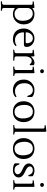

<svg xmlns="http://www.w3.org/2000/svg" viewBox="1735 -2575 1144 4654"><g transform="rotate(90 2307.0 -248.0)"><path d="M484 -218Q484 -338 436 -404Q388 -470 316.5 -470Q245 -470 209.5 -431.5Q174 -393 174 -350V-149Q174 -101 216.5 -64.5Q259 -28 310 -28Q390 -28 437 -78Q484 -128 484 -218ZM158 -511Q174 -511 174 -488V-469Q174 -457 182.5 -464Q191 -471 206 -480.5Q221 -490 252 -500.5Q283 -511 315 -511Q432 -511 501.5 -440.5Q571 -370 571 -252Q571 -134 498 -61.5Q425 11 320 11Q243 11 186 -31Q181 -35 177.5 -32Q174 -29 174 -22V234Q174 270 214 275L231 277Q243 278 243 291Q243 304 228 304L133 300L25 304Q10 304 10 291Q10 278 22 277L50 275Q70 273 83 262.5Q96 252 96 234V-432Q96 -452 87.5 -459.5Q79 -467 60 -467H26Q13 -467 13 -480Q13 -493 26 -495L156 -511Q157 -511 158 -511Z M1118 -316Q1118 -256 1064 -256H776Q764 -256 764 -239Q766 -147 817.5 -93.5Q869 -40 948.5 -40Q1028 -40 1066 -71Q1079 -81 1090 -70Q1101 -59 1087 -45Q1031 11 933 11Q810 11 740.5 -59.5Q671 -130 671 -256Q671 -358 740 -434.5Q809 -511 904.5 -511Q1000 -511 1059 -455.5Q1118 -400 1118 -316ZM1028 -329Q1028 -389 995.5 -430.5Q963 -472 904.5 -472Q846 -472 805 -424Q764 -376 764 -314Q764 -298 777 -298H997Q1028 -298 1028 -329Z M1331 -511Q1347 -511 1347 -488V-434Q1347 -429 1351 -429Q1355 -429 1360 -435Q1383 -464 1423.5 -487.5Q1464 -511 1495.5 -511Q1527 -511 1544 -504Q1561 -497 1561 -488V-411Q1561 -396 1547 -396Q1539 -396 1526 -411Q1498 -445 1453.5 -445Q1409 -445 1378 -403Q1347 -361 1347 -282V-66Q1347 -30 1400 -26L1441 -23Q1453 -22 1453 -9Q1453 4 1438 4L1306 0L1198 4Q1183 4 1183 -9Q1183 -22 1195 -23L1223 -25Q1243 -27 1256 -37.5Q1269 -48 1269 -66V-432Q1269 -452 1260.5 -459.5Q1252 -467 1233 -467H1199Q1186 -467 1186 -480Q1186 -493 1199 -495L1329 -511Q1330 -511 1331 -511Z M1812 -23Q1824 -22 1824 -9Q1824 4 1809 4L1714 0L1606 4Q1591 4 1591 -9Q1591 -22 1603 -23L1631 -25Q1651 -27 1664 -37.5Q1677 -48 1677 -66V-432Q1677 -452 1668.5 -459.5Q1660 -467 1641 -467H1607Q1594 -467 1594 -480Q1594 -493 1607 -495L1737 -511Q1755 -513 1755 -488V-66Q1755 -30 1795 -25ZM1673.5 -662Q1660 -675 1660 -695Q1660 -715 1673.5 -728Q1687 -741 1707 -741Q1727 -741 1741 -728Q1755 -715 1755 -695Q1755 -675 1741 -662Q1727 -649 1707 -649Q1687 -649 1673.5 -662Z M2331 -353Q2331 -336 2317 -336Q2305 -336 2301 -353Q2286 -408 2252 -440Q2218 -472 2166 -472Q2091 -472 2044 -416.5Q1997 -361 1997 -269Q1997 -154 2053.5 -97Q2110 -40 2184.5 -40Q2259 -40 2306 -70Q2313 -75 2319 -75Q2325 -75 2329.5 -71Q2334 -67 2334 -59.5Q2334 -52 2326 -44Q2271 11 2162.5 11Q2054 11 1981.5 -58.5Q1909 -128 1909 -259Q1909 -362 1981.5 -436.5Q2054 -511 2160 -511Q2233 -511 2282 -488.5Q2331 -466 2331 -440Z M2688.5 -511Q2803 -511 2871.5 -439Q2940 -367 2940 -249.5Q2940 -132 2872 -60.5Q2804 11 2687.5 11Q2571 11 2502.5 -61Q2434 -133 2434 -249Q2434 -365 2504 -438Q2574 -511 2688.5 -511ZM2820 -389Q2803 -427 2769.5 -449.5Q2736 -472 2688 -472Q2605 -472 2564 -417Q2523 -362 2523 -273Q2523 -181 2555 -110Q2572 -73 2605.5 -50.5Q2639 -28 2685 -28Q2770 -28 2810.5 -83Q2851 -138 2851 -229Q2851 -320 2820 -389Z M3158 -800Q3174 -800 3174 -777V-66Q3174 -30 3214 -25L3231 -23Q3243 -22 3243 -9Q3243 4 3228 4L3133 0L3025 4Q3010 4 3010 -9Q3010 -22 3022 -23L3050 -25Q3070 -27 3083 -37.5Q3096 -48 3096 -66V-721Q3096 -741 3087.5 -748.5Q3079 -756 3060 -756H3026Q3013 -756 3013 -769Q3013 -782 3026 -784L3156 -800Q3157 -800 3158 -800Z M3582.5 -511Q3697 -511 3765.5 -439Q3834 -367 3834 -249.5Q3834 -132 3766 -60.5Q3698 11 3581.5 11Q3465 11 3396.5 -61Q3328 -133 3328 -249Q3328 -365 3398 -438Q3468 -511 3582.5 -511ZM3714 -389Q3697 -427 3663.5 -449.5Q3630 -472 3582 -472Q3499 -472 3458 -417Q3417 -362 3417 -273Q3417 -181 3449 -110Q3466 -73 3499.5 -50.5Q3533 -28 3579 -28Q3664 -28 3704.5 -83Q3745 -138 3745 -229Q3745 -320 3714 -389Z M4281 -129Q4281 -66 4230.5 -27.5Q4180 11 4107.5 11Q4035 11 3987 -6Q3939 -23 3939 -44V-131Q3939 -149 3952.5 -149Q3966 -149 3971 -131Q4002 -28 4101 -28Q4146 -28 4175 -50.5Q4204 -73 4204 -107Q4204 -141 4177 -165.5Q4150 -190 4111.5 -208Q4073 -226 4034.5 -246Q3996 -266 3969 -297.5Q3942 -329 3942 -370Q3942 -431 3989 -471Q4036 -511 4114 -511Q4166 -511 4209 -493.5Q4252 -476 4252 -456V-379Q4252 -361 4238 -361Q4224 -361 4220 -379Q4193 -472 4107 -472Q4068 -472 4041 -452.5Q4014 -433 4014 -400.5Q4014 -368 4041.5 -343Q4069 -318 4108.5 -299.5Q4148 -281 4187 -260.5Q4226 -240 4253.5 -206.5Q4281 -173 4281 -129Z M4567 -23Q4579 -22 4579 -9Q4579 4 4564 4L4469 0L4361 4Q4346 4 4346 -9Q4346 -22 4358 -23L4386 -25Q4406 -27 4419 -37.5Q4432 -48 4432 -66V-432Q4432 -452 4423.5 -459.5Q4415 -467 4396 -467H4362Q4349 -467 4349 -480Q4349 -493 4362 -495L4492 -511Q4510 -513 4510 -488V-66Q4510 -30 4550 -25ZM4428.5 -662Q4415 -675 4415 -695Q4415 -715 4428.5 -728Q4442 -741 4462 -741Q4482 -741 4496 -728Q4510 -715 4510 -695Q4510 -675 4496 -662Q4482 -649 4462 -649Q4442 -649 4428.5 -662Z"/></g></svg>

Font: Lustria
Style: Regular
Weight: 400
Designer: Matthew Desmond
Foundry: Matthew Desmond
Version: Version 001.001; ttfautohint (v1.6)